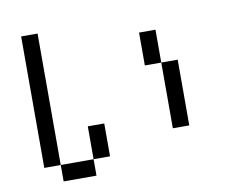

<svg xmlns="http://www.w3.org/2000/svg" viewBox="-81 -854 1161 959"><g transform="rotate(-10 500.0 -375.0)"><path d="M666.7 -500V-666.7H750V-500ZM750 -166.7V-500H833.3V-166.7ZM83.3 -83.3V-750H166.7V-83.3ZM166.7 -83.3H333.3V0H166.7ZM333.3 -83.3V-250H416.7V-83.3Z"/></g></svg>

Font: GalmuriMono11 Regular
Style: Regular
Weight: 400
Designer: Lee Minseo (quiple)
Version: Version 2.399;hotconv 1.1.1;makeotfexe 2.6.0 DEVELOPMENT